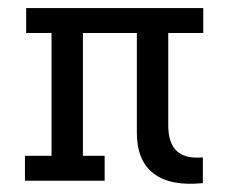

<svg xmlns="http://www.w3.org/2000/svg" viewBox="-20 -449 565 477"><path d="M240 0H42V-62H108V-367H45V-429H485V-367H186V-62H240ZM484 6Q403 14 361.5 -18Q320 -50 320 -119V-383H398V-138Q398 -93 419.5 -73.5Q441 -54 484 -58Z"/></svg>

Font: Podkova VF Beta
Style: Regular
Weight: 400
Designer: Ilya Yudin
Foundry: Cyreal (www.cyreal.org)
Version: Version 2.100